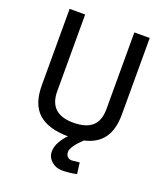

<svg xmlns="http://www.w3.org/2000/svg" viewBox="-160 -797 966 1115"><g transform="rotate(20 323.5 -239.5)"><path d="M571 -688V-216Q571 -122 532 -68.5Q493 -15 415 2Q351 63 351 95Q351 114 361.5 124.5Q372 135 389 135L436 130L445 199Q398 209 356 209Q316 209 289 184.5Q262 160 262 125Q262 95 279.5 64Q297 33 320 11Q197 10 136.5 -44.5Q76 -99 76 -216V-688H172V-214Q172 -74 321 -74Q399 -74 437.5 -108Q476 -142 476 -214V-688Z"/></g></svg>

Font: Cairo SemiBold
Style: Regular
Weight: 600
Designer: Mohamed Gaber, the designers of Titillium
Foundry: Kief Type Foundry
Version: Version 2.009; ttfautohint (v1.5.33-1714) -l 8 -r 50 -G 200 